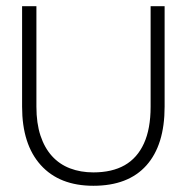

<svg xmlns="http://www.w3.org/2000/svg" viewBox="-20 -583 607 617"><path d="M280 14Q171 14 111 -52.5Q51 -119 51 -240V-563H97V-240Q97 -187 110 -147.5Q123 -108 147 -81.5Q171 -55 205 -42Q239 -29 280 -29Q340 -29 380.5 -52Q421 -75 442.5 -122Q464 -169 464 -240V-563H509V-240Q509 -117 450.5 -51.5Q392 14 280 14Z"/></svg>

Font: Darker Grotesque
Style: Regular
Weight: 400
Designer: Gabriel Lam
Foundry: TypeRant
Version: Version 1.000;gftools[0.9.28]